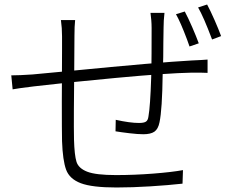

<svg xmlns="http://www.w3.org/2000/svg" viewBox="-20 -807 1040 851"><path d="M705 -684 704 -619Q704 -586 703.5 -555Q703 -524 702 -497Q702 -484 701 -478Q699 -321 687 -265Q681 -235 664.5 -223.5Q648 -212 615 -212Q591 -212 553.5 -216.5Q516 -221 492 -225L493 -276Q556 -262 596 -262Q618 -262 627 -268Q636 -274 638 -291Q646 -336 650 -461Q651 -473 651 -496Q652 -553 652 -683Q652 -700 650.5 -718Q649 -736 647 -750H709Q705 -716 705 -684ZM310 -648 309 -494Q308 -401 307.5 -319Q307 -237 308 -188Q310 -119 319 -90Q328 -61 366.5 -46Q405 -31 494 -31Q575 -31 658.5 -37.5Q742 -44 791 -53L789 7Q726 14 646 19Q566 24 496 24Q388 24 338 5Q288 -14 273 -55Q258 -96 255 -181Q254 -226 254 -356.5Q254 -487 255 -588V-646Q255 -683 250 -718H313Q310 -691 310 -648ZM124 -477 294 -493Q682 -531 830 -539Q878 -541 900 -543V-484Q885 -485 830 -485Q722 -483 492 -461.5Q262 -440 129 -424Q56 -415 36 -411L30 -473Q66 -473 124 -477ZM861 -615 820 -601 809 -632Q780 -709 760 -744L799 -756Q814 -728 832 -686.5Q850 -645 861 -615ZM960 -647 920 -632Q882 -733 858 -774L898 -787Q913 -759 931 -718Q949 -677 960 -647Z"/></svg>

Font: 寒蝉端黑体 Light
Style: Regular
Weight: 300
Designer: ChillDuanSans {Warren2060}; 
Source Han Sans {Ryoko NISHIZUKA 西塚涼子 (kana, bopomofo & ideographs); Paul D. Hunt (Latin, G
Foundry: ChillType&Adobe
Version: Version 1.300;Glyphs 3.3 (3306)